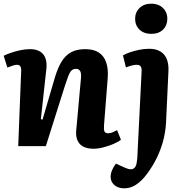

<svg xmlns="http://www.w3.org/2000/svg" viewBox="-20 -794 1002 1043"><path d="M637 -35Q624 -24 598.5 -13Q573 -2 543.5 6Q514 14 489 14Q437 14 413.5 -12Q390 -38 394 -85L419 -360Q423 -394 416 -407Q409 -420 393 -420Q378 -420 368.5 -411Q359 -402 351 -381Q343 -360 331 -323L229 0H79L95 -407Q96 -425 90.5 -433.5Q85 -442 72 -442Q63 -442 50.5 -438Q38 -434 20 -427L0 -491Q11 -497 34.5 -505.5Q58 -514 87 -520.5Q116 -527 143 -527Q191 -527 214 -500Q237 -473 232 -421L202 -147L211 -144L279 -376Q294 -425 314 -458.5Q334 -492 365 -509.5Q396 -527 443 -527Q489 -527 517 -508.5Q545 -490 557 -454.5Q569 -419 565 -368L545 -113Q543 -90 547.5 -80Q552 -70 568 -70Q580 -70 592.5 -75.5Q605 -81 616 -87ZM882 -129Q879 -71 863 -17Q847 37 821 84.5Q795 132 764 169Q751 184 734.5 198Q718 212 698 220.5Q678 229 655 229Q621 229 601 211Q581 193 581 167Q581 149 589 130Q597 111 610 95L661 118Q679 126 692 125.5Q705 125 713 115Q721 105 723 86Q726 69 726.5 53.5Q727 38 728 20.5Q729 3 730 -20L749 -401Q751 -423 744.5 -432.5Q738 -442 724 -442Q712 -442 697.5 -438.5Q683 -435 664 -428L648 -493Q661 -501 683.5 -509Q706 -517 734 -523Q762 -529 791 -529Q827 -529 851 -514.5Q875 -500 886 -473Q897 -446 895 -407ZM714 -692Q714 -727 738 -750.5Q762 -774 802 -774Q828 -774 847.5 -763.5Q867 -753 878 -734.5Q889 -716 889 -692Q889 -656 865.5 -633Q842 -610 802 -610Q762 -610 738 -633Q714 -656 714 -692Z"/></svg>

Font: Literata 18pt
Style: Bold Italic
Weight: 700
Italic angle: -2°
Designer: Latin by Veronika Burian and Jose Scaglione. Greek by Irene Vlachou. Cyrillic by Vera Evstafieva
Foundry: TypeTogether
Version: Version 3.103;gftools[0.9.29]